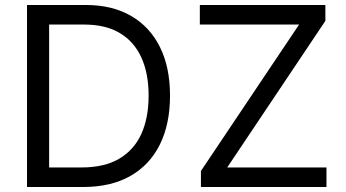

<svg xmlns="http://www.w3.org/2000/svg" viewBox="-20 -747 1384 767"><path d="M312.5 0H87.9V-727.1H322.3Q428.2 -727.1 503.4 -683.6Q578.6 -640.1 618.9 -559.1Q659.2 -478 659.2 -365.2Q659.2 -251.5 618.7 -169.7Q578.1 -87.9 500.7 -43.9Q423.3 0 312.5 0ZM176.3 -78.1H306.6Q397 -78.1 456.3 -113Q515.6 -147.9 544.7 -212.2Q573.7 -276.4 573.7 -365.2Q573.7 -453.1 544.9 -516.8Q516.1 -580.6 459 -614.7Q401.9 -648.9 316.9 -648.9H176.3ZM782.7 0V-64L1174.8 -648.9H778.3V-727.1H1279.8V-663.6L887.7 -78.1H1284.2V0Z"/></svg>

Font: Sahel VF Regular
Style: Regular
Weight: 400
Foundry: Saber Rastikerdar (saber.rastikerdar@gmail.com)
Version: Version 3.4.0